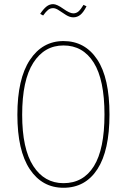

<svg xmlns="http://www.w3.org/2000/svg" viewBox="-20 -887 605 917"><path d="M330.1 -804.2Q313.5 -804.2 295.7 -815.2Q277.8 -826.2 262 -837.2Q246.1 -848.1 233.9 -848.1Q220.2 -848.1 210 -840.1Q199.7 -832 186 -813L171.9 -820.8Q187.5 -844.2 201.9 -855.7Q216.3 -867.2 233.9 -867.2Q251.5 -867.2 282.2 -845.2Q313 -823.2 330.1 -823.2Q344.2 -823.2 355 -832.5Q365.7 -841.8 378.9 -863.8L393.1 -856.9Q378.9 -828.6 364 -816.4Q349.1 -804.2 330.1 -804.2ZM283.2 -690.9Q385.7 -690.9 444.3 -603Q502.9 -515.1 502.9 -339.8Q502.9 -168 445.3 -79.1Q387.7 9.8 283.2 9.8Q181.2 9.8 122.1 -79.1Q63 -168 63 -338.9Q63 -510.7 122.8 -600.8Q182.6 -690.9 283.2 -690.9ZM283.2 -669.9Q191.9 -669.9 138.9 -586.9Q85.9 -503.9 85.9 -338.9Q85.9 -176.3 138.9 -94.2Q191.9 -12.2 283.2 -12.2Q377.9 -12.2 428.5 -93.5Q479 -174.8 479 -339.8Q479 -506.3 427.5 -588.1Q376 -669.9 283.2 -669.9Z"/></svg>

Font: Fira Sans Compressed Thin
Style: Regular
Weight: 100
Width: 1
Designer: Carrois Corporate & Edenspiekermann AG
Foundry: Carrois Corporate GbR & Edenspiekermann AG
Version: Version 4.203;PS 004.203;hotconv 1.0.88;makeotf.lib2.5.64775